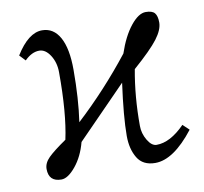

<svg xmlns="http://www.w3.org/2000/svg" viewBox="-59 -505 616 580"><g transform="rotate(-10 249.0 -215.0)"><path d="M301.8 -83Q301.8 -142.1 315.9 -244.1L164.1 -88.9Q152.8 -45.9 128.9 -16.8Q105 12.2 85 12.2Q45.9 12.2 45.9 -26.9Q45.9 -44.9 62 -61Q78.1 -77.1 117.2 -104Q134.3 -182.1 133.8 -308.1Q133.8 -337.9 119.4 -360.4Q105 -382.8 85.9 -382.8Q63 -382.8 41 -360.8L23.9 -378.9Q63 -441.9 105 -441.9Q140.1 -441.9 159.2 -407.5Q178.2 -373 178.2 -308.1Q178.2 -219.2 168 -148.9Q257.8 -231.9 335 -330.1Q352.1 -380.9 376.5 -411.4Q400.9 -441.9 422.9 -441.9Q442.9 -441.9 450.4 -432.9Q458 -423.8 458 -403.8Q458 -381.8 437 -354Q416 -326.2 360.8 -277.8Q345.7 -195.8 346.2 -106Q346.2 -83 358.6 -62Q371.1 -41 386.2 -41Q428.2 -41 473.1 -86.9L492.2 -68.8Q429.2 12.2 373 12.2Q335 12.2 318.4 -15.4Q301.8 -43 301.8 -83Z"/></g></svg>

Font: Linux Libertine O
Style: Regular
Weight: 400
Designer: Philipp H. Poll
Foundry: Philipp H. Poll
Version: Version 5.3.0